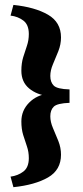

<svg xmlns="http://www.w3.org/2000/svg" viewBox="-20 -592 341 790"><path d="M98.6 58.6Q98.6 32.7 90.8 10.3Q83 -12.2 75.4 -36.6Q67.9 -61 67.9 -92.3Q67.9 -137.2 99.6 -169.4Q131.3 -201.7 181.6 -207.5V-196.3Q131.3 -201.7 99.6 -228.3Q67.9 -254.9 67.9 -300.8Q67.9 -332 75.4 -356.4Q83 -380.9 90.8 -403.6Q98.6 -426.3 98.6 -452.1Q98.6 -490.2 76.2 -507.3Q53.7 -524.4 23.4 -527.8L35.2 -571.8Q124 -562.5 177.5 -531.5Q231 -500.5 231 -438Q231 -409.2 220 -381.3Q209 -353.5 198 -328.1Q187 -302.7 187 -279.3Q187 -253.9 201.2 -239.7Q215.3 -225.6 266.1 -224.1V-168.9Q215.3 -167 201.2 -153.1Q187 -139.2 187 -113.3Q187 -90.3 198 -64.9Q209 -39.6 220 -12Q231 15.6 231 44.4Q231 107.4 177.5 138.2Q124 168.9 35.2 178.2L23.4 134.8Q53.7 130.9 76.2 113.8Q98.6 96.7 98.6 58.6Z"/></svg>

Font: Lateef ExtraBold
Style: Regular
Weight: 800
Designer: SIL International
Foundry: SIL International
Version: Version 4.200